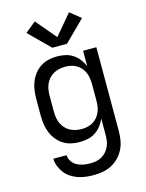

<svg xmlns="http://www.w3.org/2000/svg" viewBox="-142 -852 885 1161"><g transform="rotate(-15 300.0 -272.0)"><path d="M296 223Q272 223 247.5 220Q223 217 200 209Q177 201 156 187.5Q135 174 120 154.5Q105 135 96 112Q87 89 86 64H169Q170 86 182.5 104Q195 122 214 132Q233 142 254 145.5Q275 149 296 149Q315 149 333.5 145.5Q352 142 368 132.5Q384 123 396.5 109Q409 95 416.5 78Q424 61 426.5 42.5Q429 24 429 5V-96Q419 -72 403 -51.5Q387 -31 365.5 -17Q344 -3 318.5 2.5Q293 8 268 8Q240 8 213.5 2Q187 -4 164 -19Q141 -34 124 -56Q107 -78 97 -103.5Q87 -129 83.5 -156Q80 -183 80 -210V-310Q80 -337 83.5 -364Q87 -391 97 -416.5Q107 -442 124 -464Q141 -486 164 -501Q187 -516 213.5 -522Q240 -528 268 -528Q293 -528 318.5 -522.5Q344 -517 365.5 -503Q387 -489 403 -468.5Q419 -448 429 -424V-520H512V5Q512 34 507 63Q502 92 489 118Q476 144 455.5 165Q435 186 409 199.5Q383 213 354 218Q325 223 296 223ZM299 -65Q318 -65 336 -69Q354 -73 370 -82.5Q386 -92 398 -106.5Q410 -121 417 -138Q424 -155 426.5 -173.5Q429 -192 429 -210V-310Q429 -328 426.5 -346.5Q424 -365 417 -382Q410 -399 398 -413.5Q386 -428 370 -437.5Q354 -447 336 -451Q318 -455 299 -455Q280 -455 261.5 -451Q243 -447 226.5 -438Q210 -429 197 -414.5Q184 -400 176.5 -383Q169 -366 166 -347.5Q163 -329 163 -310V-210Q163 -191 166 -172.5Q169 -154 176.5 -137Q184 -120 197 -105.5Q210 -91 226.5 -82Q243 -73 261.5 -69Q280 -65 299 -65ZM346 -586H254L126 -713L193 -767L300 -640L407 -767L474 -713Z"/></g></svg>

Font: Iosevka Meiseki Sans
Style: Regular
Weight: 400
Monospace: yes
Designer: Belleve Invis
Foundry: Belleve Invis
Version: Version 11.2.6; ttfautohint (v1.8.4)